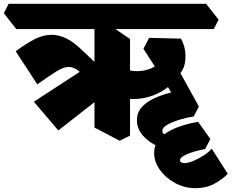

<svg xmlns="http://www.w3.org/2000/svg" viewBox="-85 -690 1211 1004"><path d="M938 294Q880 294 830.5 267Q781 240 751 198Q721 156 721 110Q721 62 754 29.5Q787 -3 839.5 -23Q892 -43 951 -53L1015 37L988 89Q924 102 890 117.5Q856 133 856 148Q856 154 862 158.5Q868 163 879 163Q898 163 926 151.5Q954 140 981 122.5Q1008 105 1022 87L1106 219Q1078 248 1035.5 271Q993 294 938 294ZM742 76Q691 53 661 17.5Q631 -18 631 -61Q631 -100 654.5 -127.5Q678 -155 716.5 -173.5Q755 -192 800.5 -204Q846 -216 891 -223L955 -133L928 -81Q894 -76 855.5 -64.5Q817 -53 790.5 -38Q764 -23 764 -6Q764 11 788 19ZM612 -172Q587 -172 563 -176.5Q539 -181 516 -191V-355Q544 -336 572.5 -327Q601 -318 632 -318Q670 -318 703.5 -332Q737 -346 760 -373.5Q783 -401 787 -442L848 -316Q840 -276 804 -243.5Q768 -211 717 -191.5Q666 -172 612 -172ZM862 -119 758 -294 825 -368 955 -133ZM785 -249 665 -435 695 -492 861 -488Q877 -461 882.5 -426.5Q888 -392 881.5 -358.5Q875 -325 853 -301L774 -345ZM330 -538 265 -621 290 -670H993L1058 -587L1033 -538ZM425 -222 341 -306Q323 -324 306 -332Q289 -340 274 -340Q248 -340 211.5 -317.5Q175 -295 110 -249L-3 -422Q50 -461 95 -484.5Q140 -508 185 -508Q222 -508 261 -489.5Q300 -471 345 -427L422 -354ZM220 -8 92 -158 350 -326 467 -201ZM541 46 409 -23V-599L475 -568L595 -486V19ZM0 -538 -65 -621 -40 -670H665L730 -587L705 -538Z"/></svg>

Font: Eczar ExtraBold
Style: Regular
Weight: 800
Designer: Vaibhav Singh
Foundry: Rosetta Type Foundry
Version: Version 2.000